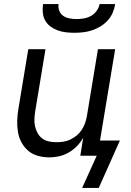

<svg xmlns="http://www.w3.org/2000/svg" viewBox="-20 -760 640 937"><path d="M343 -600Q322 -600 301 -602.5Q280 -605 261 -612Q242 -619 226 -631Q210 -643 200.5 -660Q191 -677 189 -698Q187 -719 190 -740H266Q263 -723 269.5 -707Q276 -691 289.5 -682Q303 -673 320 -670Q337 -667 354 -667Q371 -667 389 -670Q407 -673 423.5 -682Q440 -691 451.5 -707Q463 -723 466 -740H542Q539 -719 530 -698Q521 -677 505.5 -660Q490 -643 470 -631Q450 -619 429 -612Q408 -605 386 -602.5Q364 -600 343 -600ZM381 157 452 0H372L386 -88Q374 -66 355.5 -47Q337 -28 315 -15.5Q293 -3 269 2.5Q245 8 221 8Q192 8 165 0.5Q138 -7 118 -24Q98 -41 85 -65Q72 -89 67.5 -116.5Q63 -144 64 -172.5Q65 -201 70 -230L118 -520H202L152 -218Q149 -199 148 -180Q147 -161 151 -143.5Q155 -126 163.5 -110.5Q172 -95 186 -84.5Q200 -74 218 -70Q236 -66 255 -66Q272 -66 289 -68.5Q306 -71 323 -79Q340 -87 354.5 -99Q369 -111 379 -126.5Q389 -142 395 -159Q401 -176 404 -193L458 -520H542L468 -74H565L462 157Z"/></svg>

Font: Iosevka Extended
Style: Italic
Weight: 400
Width: 7
Italic angle: -9°
Monospace: yes
Designer: Belleve Invis
Foundry: Belleve Invis
Version: Version 32.5.0; ttfautohint (v1.8.4)